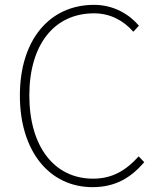

<svg xmlns="http://www.w3.org/2000/svg" viewBox="-20 -759 659 792"><path d="M362 13C456 13 520 -26 575 -90L552 -114C497 -53 440 -22 364 -22C202 -22 101 -157 101 -365C101 -573 202 -704 368 -704C436 -704 491 -673 530 -628L553 -653C516 -697 452 -739 368 -739C184 -739 62 -594 62 -365C62 -136 183 13 362 13Z"/></svg>

Font: Harano Aji Gothic TW ExtraLight
Style: Regular
Weight: 250
Foundry: Masamichi Hosoda
Version: HaranoAjiGothicTW-ExtraLight version 20230610;ttx 4.39.4